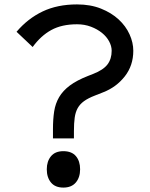

<svg xmlns="http://www.w3.org/2000/svg" viewBox="-20 -840 679 870"><path d="M584 -610Q584 -543 545.5 -494Q507 -445 448 -422L410 -407Q379 -395 360.5 -381.5Q342 -368 332 -350Q322 -332 318.5 -307Q315 -282 315 -246V-213H220V-255Q220 -300 225.5 -335.5Q231 -371 248 -400Q265 -429 296.5 -452.5Q328 -476 379 -496L402 -505Q448 -523 467 -548Q486 -573 486 -610Q486 -631 474.5 -652.5Q463 -674 442 -691Q421 -708 392 -719Q363 -730 329 -730Q260 -730 212.5 -704Q165 -678 128 -627L55 -696Q106 -756 173 -788Q240 -820 329 -820Q390 -820 437.5 -801Q485 -782 517.5 -752Q550 -722 567 -684.5Q584 -647 584 -610ZM343 -73Q343 -36 323.5 -13Q304 10 267 10Q230 10 211 -13Q192 -36 192 -73Q192 -109 211 -132Q230 -155 267 -155Q305 -155 324 -132.5Q343 -110 343 -73Z"/></svg>

Font: TypoPRO Sinkin Sans
Style: 400 Regular
Weight: 400
Designer: Keith Bates
Foundry: K-Type
Version: Sinkin Sans (version 1.0)  by Keith Bates   •   © 2014   www